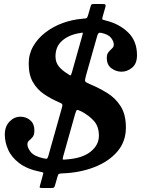

<svg xmlns="http://www.w3.org/2000/svg" viewBox="-20 -855 728 960"><path d="M514 -565Q514 -584.5 522.8 -594.8Q531.5 -605 540.2 -612.8Q549 -620.5 549 -632Q549 -648 535.5 -665.5Q522 -683 487 -690.5Q477.5 -692.5 473.5 -689.5Q469.5 -686.5 466.5 -677L410 -477.5Q403.5 -454.5 405.8 -448.8Q408 -443 429 -434.5Q473.5 -416 515 -390.8Q556.5 -365.5 583 -324.2Q609.5 -283 609.5 -217Q609.5 -147 566.5 -97Q523.5 -47 451 -19Q378.5 9 290 12Q277.5 13 274.2 14.5Q271 16 268 26.5L254.5 73.5Q252 81.5 248.8 83.2Q245.5 85 235 85H192.5Q180 85 178.8 82.5Q177.5 80 180.5 70.5L194.5 19.5Q197.5 10 196 8.2Q194.5 6.5 184 4.5Q116 -9 76.8 -38.8Q37.5 -68.5 20.8 -106.5Q4 -144.5 4 -182Q4 -222.5 27.5 -247Q51 -271.5 81.5 -271.5Q111 -271.5 131.5 -253.5Q152 -235.5 152 -203Q152 -180.5 143.2 -170Q134.5 -159.5 125.8 -152.5Q117 -145.5 117 -133Q117 -117 133 -95.8Q149 -74.5 196.5 -63.5Q208 -61 212.8 -61.2Q217.5 -61.5 221 -73L290 -318Q294 -332 289.5 -335.8Q285 -339.5 273 -344.5Q233.5 -361.5 199.5 -384.8Q165.5 -408 144.5 -444.5Q123.5 -481 123.5 -537.5Q123.5 -584.5 146.2 -624Q169 -663.5 207.5 -693Q246 -722.5 294.2 -740Q342.5 -757.5 394 -761.5Q408.5 -762.5 412.5 -764.2Q416.5 -766 420 -778L433 -823Q435 -831 438 -833Q441 -835 450.5 -835H491.5Q504.5 -835 507 -831.5Q509.5 -828 506.5 -818L493 -771Q489.5 -758 493.5 -756.8Q497.5 -755.5 510 -752Q576 -736 620.5 -693Q665 -650 665 -579Q665 -536.5 640.5 -516.5Q616 -496.5 587.5 -496.5Q560.5 -496.5 537.2 -513.5Q514 -530.5 514 -565ZM257.5 -573.5Q257.5 -542 275.2 -521.5Q293 -501 320 -485Q329.5 -477.5 332.5 -478.2Q335.5 -479 339.5 -493L391.5 -677.5Q394.5 -688 394 -690.5Q393.5 -693 381.5 -690Q327 -682 292.2 -652.8Q257.5 -623.5 257.5 -573.5ZM474.5 -176Q474.5 -223 449.2 -250.8Q424 -278.5 386.5 -298Q369 -307 364.8 -304.8Q360.5 -302.5 355 -283L295.5 -71.5Q292 -58.5 295.2 -57.2Q298.5 -56 313.5 -58Q392 -63.5 433.2 -96.8Q474.5 -130 474.5 -176Z"/></svg>

Font: Besley* Condensed Semi
Style: Italic
Weight: 600
Width: 3
Italic angle: -13°
Designer: Owen Earl
Foundry: indestructible type*
Version: Version 3.000; ttfautohint (v1.8.3)